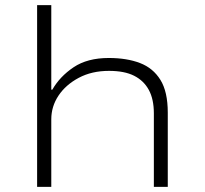

<svg xmlns="http://www.w3.org/2000/svg" viewBox="-20 -725 794 745"><path d="M124 0V-705H179V-377H183Q212 -428 265.5 -464Q319 -500 402 -500Q472 -500 523 -480.5Q574 -461 602.5 -415Q631 -369 631 -288V0H577V-285Q577 -340 557.5 -376Q538 -412 500.5 -431Q463 -450 403 -450Q336 -450 285.5 -423Q235 -396 207 -354Q179 -312 179 -262V0Z"/></svg>

Font: Nunito Sans 7pt Expanded ExtraLight
Style: Regular
Weight: 250
Width: 7
Designer: Vernon Adams
Foundry: Vernon Adams
Version: Version 3.101;gftools[0.9.27]